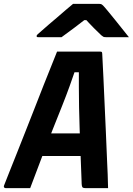

<svg xmlns="http://www.w3.org/2000/svg" viewBox="-33 -966 682 986"><path d="M150 -281H323Q338 -281 353 -281Q368 -281 382 -281L415 -292L419 -230L424 -165H137Q134 -165 132 -166.5Q130 -168 129.5 -171Q129 -174 129 -176ZM122 0Q90 0 58.5 0Q27 0 -4 0Q-7 0 -9.5 -1.5Q-12 -3 -13 -6.5Q-14 -10 -12 -14Q-3 -38 14 -80Q31 -122 52.5 -176.5Q74 -231 98 -291.5Q122 -352 146 -413.5Q170 -475 192 -531Q214 -587 232 -631Q250 -675 260 -701Q318 -701 373 -701Q428 -701 482 -701Q486 -701 488 -700Q490 -699 491 -696.5Q492 -694 492 -690Q495 -633 498 -569.5Q501 -506 504 -436.5Q507 -367 510.5 -292.5Q514 -218 517 -138Q519 -105 520 -70.5Q521 -36 522 0Q491 0 461.5 0Q432 0 405 0Q398 0 393.5 -2Q389 -4 387.5 -12Q386 -20 386 -35Q383 -113 380.5 -179.5Q378 -246 376 -304Q374 -362 373 -415Q372 -468 372 -518.5Q372 -569 372 -620L399 -595H323L358 -619Q342 -572 324.5 -523.5Q307 -475 285.5 -421Q264 -367 239 -304.5Q214 -242 185 -166.5Q156 -91 122 0ZM342 -946Q357 -946 383.5 -946Q410 -946 437 -946Q464 -946 478 -946Q485 -946 490 -943Q495 -940 506 -927Q513 -919 526.5 -902.5Q540 -886 557.5 -864.5Q575 -843 593.5 -819.5Q612 -796 629 -775Q603 -775 570.5 -775Q538 -775 513 -775Q502 -775 498 -777Q494 -779 487 -785Q473 -798 449.5 -821.5Q426 -845 391 -884L440 -863Q426 -862 408 -862.5Q390 -863 374 -863L429 -885Q383 -849 347.5 -822.5Q312 -796 283 -775H165Q161 -775 158.5 -775.5Q156 -776 155.5 -778Q155 -780 155 -782Q156 -786 160.5 -790Q165 -794 181 -808Q196 -822 217 -839.5Q238 -857 260.5 -876.5Q283 -896 304.5 -914.5Q326 -933 342 -946Z"/></svg>

Font: RecMonoLinear Nerd Font Mono
Style: Bold Italic
Weight: 700
Italic angle: -10°
Monospace: yes
Version: Version 1.085; ttfautohint (v1.8.4.7-5d5b);Nerd Fonts 3.2.1